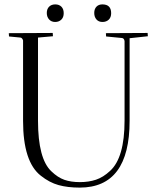

<svg xmlns="http://www.w3.org/2000/svg" viewBox="-20 -850 713 874"><path d="M220 -700Q220 -699 221 -685L153 -679V-301Q153 -127 214 -70Q243 -42 273 -31.5Q303 -21 343.5 -21Q384 -21 417 -32Q450 -43 481 -72Q547 -132 547 -301V-663Q545 -676 535 -677L463 -684Q462 -690 462 -699L652 -700Q652 -699 653 -685L570 -676V-300Q570 4 343 4Q288 4 246.5 -7.5Q205 -19 166 -50Q85 -113 85 -300V-666Q81 -678 73 -679L21 -684Q20 -690 20 -699ZM231 -750Q214 -750 203.5 -761.5Q193 -773 193 -791Q193 -809 203.5 -819.5Q214 -830 231.5 -830Q249 -830 259.5 -819.5Q270 -809 270 -790Q270 -771 259 -760.5Q248 -750 231 -750ZM446 -830Q486 -830 486 -790Q486 -771 475 -760.5Q464 -750 446.5 -750Q429 -750 419 -761.5Q409 -773 409 -791Q409 -809 419 -819.5Q429 -830 446 -830Z"/></svg>

Font: Antic Didone
Style: Regular
Weight: 400
Designer: Santiago Orozco
Foundry: Santiago Orozco
Version: Version 2.001